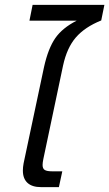

<svg xmlns="http://www.w3.org/2000/svg" viewBox="-20 -772 449 789"><path d="M74 -71Q74 -85 77 -101L161 -497Q178 -573 207 -615Q236 -657 295 -687H101L114 -752H409L396 -688Q329 -661 292 -618.5Q255 -576 239 -502L158 -118Q155 -103 155 -94Q155 -79 164 -73.5Q173 -68 194 -68H236L222 -3H149Q112 -3 93 -20.5Q74 -38 74 -71Z"/></svg>

Font: Prompt Light
Style: Italic
Weight: 300
Italic angle: -12°
Designer: Katatrad Team
Foundry: CadsonDemak
Version: Version 1.000